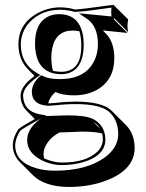

<svg xmlns="http://www.w3.org/2000/svg" viewBox="-20 -469 595 784"><path d="M446.8 -232.4Q446.8 -143.1 376.5 -102.5Q335.9 -79.6 280.8 -79.6Q233.4 -80.1 206.5 -93.3Q181.2 -70.3 177.2 -46.9H178.2Q181.2 -46.9 207 -48.8Q245.1 -53.7 290 -54.2Q392.1 -53.7 431.2 -21Q435.5 -17.1 438.5 -14.2L495.1 42.5Q529.3 77.6 529.8 134.8Q529.8 221.2 420.4 265.6Q349.1 294.4 260.7 294.4Q163.1 293.5 115.7 247.6L59.6 191.4Q32.7 163.1 32.2 124Q32.7 92.8 55.2 58.1Q75.2 43 122.1 17.1L87.4 -18.1Q64.5 -42 64 -79.1Q64.9 -118.2 121.1 -158.7L93.8 -186.5Q55.7 -226.1 55.2 -287.1Q55.2 -371.6 132.3 -414.6Q176.3 -438.5 225.1 -439Q259.3 -438.5 286.1 -430.2Q314.9 -431.6 416 -445.8Q431.6 -447.8 443.8 -449.2L446.8 -445.8L503.4 -389.6Q500.5 -375.5 500.5 -363.3Q500.5 -350.1 503.4 -337.4L446.8 -394L443.8 -391.1L500.5 -334.5Q406.7 -344.2 399.9 -344.7L413.6 -330.6Q446.3 -296.4 446.8 -232.4ZM388.7 56.6Q383.3 47.9 377 41Q369.1 33.7 360.8 28.8ZM397 76.2Q371.6 68.4 311.5 68.4Q306.2 68.4 282.2 69.8Q239.7 71.8 222.7 71.8Q176.8 96.7 161.6 137.7Q157.7 149.9 157.7 160.6Q158.2 169.9 159.7 177.7Q197.8 194.3 231.9 194.8Q331.1 194.8 377 150.9Q399.4 128.4 399.9 101.1Q399.9 87.4 397 76.2ZM196.3 -179.7Q211.4 -176.3 229 -175.8Q303.2 -175.8 311 -259.8Q312 -271.5 312 -284.2Q311.5 -317.9 304.2 -341.3Q291.5 -344.2 277.3 -344.2Q208.5 -344.2 193.4 -272.5Q189.9 -254.9 189.5 -235.4Q189.9 -202.1 196.3 -179.7ZM321.8 -284.2Q319.8 -167.5 229 -166Q123.5 -168 123 -292Q123 -377.9 180.7 -403.3Q199.2 -411.1 221.2 -411.1Q309.6 -411.1 320.8 -310.5Q321.8 -297.9 321.8 -284.2ZM379.9 -289.1Q379.4 -362.8 334 -393.1L301.8 -414.6L340.3 -411.1Q358.9 -409.7 435.5 -401.9Q434.1 -411.6 434.1 -419.9Q434.1 -429.7 435.5 -438Q421.4 -436.5 393.1 -432.1Q332.5 -422.9 286.6 -420.4H285.2L283.2 -420.9Q256.8 -428.7 225.1 -429.2Q150.9 -429.2 102.5 -379.9Q65.4 -340.8 64.9 -287.1Q65.4 -208.5 130.9 -170.9L144.5 -162.6L131.8 -153.8Q75.2 -113.8 74.2 -79.1Q76.2 -15.1 141.6 -2.4L168.9 2L145 16.1Q138.7 19.5 124 27.3Q80.6 51.3 62.5 64.9Q42.5 97.2 42 124Q42 193.8 130.9 218.8Q165.5 228 204.1 228Q333 228 408.7 173.3Q462.4 133.3 462.9 78.1Q461.9 19.5 424.3 -13.2Q387.7 -43.9 290 -43.9Q246.1 -43.9 208.5 -39.1H207.5Q178.7 -37.1 178.2 -37.1Q111.3 -39.6 109.9 -94.2Q110.8 -129.4 143.6 -157.7L148.4 -162.1L154.8 -158.7Q179.2 -146 224.1 -146Q332 -146 367.2 -225.6Q379.9 -254.9 379.9 -289.1ZM90.8 104Q90.8 56.6 142.6 18.1Q152.3 11.2 161.1 6.3L163.6 4.9H166Q183.1 4.9 224.1 2.9Q248.5 2 254.9 2Q329.6 2 359.4 16.6Q363.3 18.6 366.2 20.5Q409.7 46.9 410.2 101.1Q410.2 164.6 323.7 191.9Q281.2 205.1 231.9 205.1Q182.6 205.1 137.7 178.2Q91.3 148.9 90.8 104Z"/></svg>

Font: Linux Biolinum Shadow O
Style: Regular
Weight: 400
Designer: Philipp H. Poll
Foundry: Philipp H. Poll
Version: Version 1.0.4